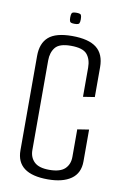

<svg xmlns="http://www.w3.org/2000/svg" viewBox="-84 -781 540 837"><g transform="rotate(10 185.5 -362.5)"><path d="M188 6Q49 6 49 -98V-516Q49 -572 81 -600Q113 -628 185 -628Q258 -628 293 -600.5Q328 -573 328 -515V-383L277 -375V-504Q277 -541 258.5 -563Q240 -585 187 -585Q136 -585 118 -562.5Q100 -540 100 -505V-108Q100 -76 120.5 -56Q141 -36 187 -36Q235 -36 256 -56Q277 -76 277 -109V-231L328 -239V-98Q328 -46 291 -20Q254 6 188 6ZM185 -682Q168 -682 165 -688Q162 -694 162 -706Q162 -719 165 -725Q168 -731 185 -731Q203 -731 206 -725Q209 -719 209 -706Q209 -694 206 -688Q203 -682 185 -682Z"/></g></svg>

Font: Smooch Sans
Style: Regular
Weight: 400
Designer: Robert E. Leuschke
Foundry: Robert E. Leuschke
Version: Version 1.010; ttfautohint (v1.8.3)